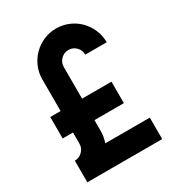

<svg xmlns="http://www.w3.org/2000/svg" viewBox="-191 -927 961 1046"><g transform="rotate(-30 289.0 -404.5)"><path d="M53 -408H118V-607Q118 -649 134 -686Q150 -723 177.5 -750.5Q205 -778 242 -794Q279 -810 321 -810Q363 -810 400 -794Q437 -778 464 -750.5Q491 -723 507 -686Q523 -649 523 -607H388Q388 -635 368.5 -655Q349 -675 321 -675Q293 -675 273 -655Q253 -635 253 -607V-408H438V-273H253V-202Q253 -184 249.5 -167Q246 -150 241 -134H521V1H50V-135Q78 -135 98 -155Q118 -175 118 -202V-273H53Z"/></g></svg>

Font: Transit CAT
Style: Regular
Weight: 400
Designer: Peter Wiegel
Foundry: Peter Wiegel
Version: 1.000